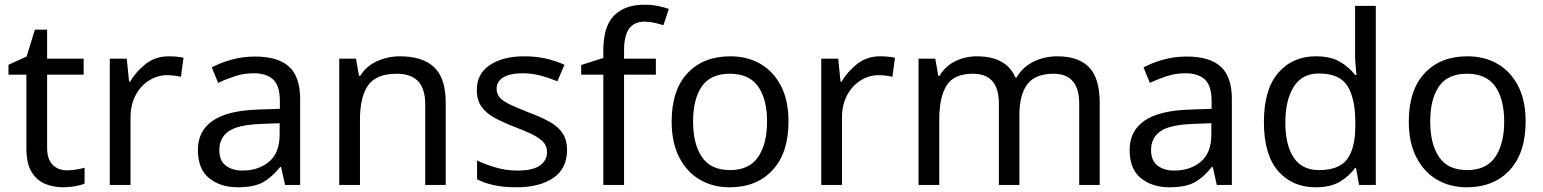

<svg xmlns="http://www.w3.org/2000/svg" viewBox="-20 -785 6550 815"><path d="M264 -62Q284 -62 305 -65.5Q326 -69 339 -73V-6Q325 1 299 5.5Q273 10 249 10Q207 10 171.5 -4.5Q136 -19 114 -55Q92 -91 92 -156V-468H16V-510L93 -545L128 -659H180V-536H335V-468H180V-158Q180 -109 203.5 -85.5Q227 -62 264 -62Z M696 -546Q711 -546 728.5 -544.5Q746 -543 759 -540L748 -459Q735 -462 719.5 -464Q704 -466 690 -466Q649 -466 613 -443.5Q577 -421 555.5 -380.5Q534 -340 534 -286V0H446V-536H518L528 -438H532Q558 -482 599 -514Q640 -546 696 -546Z M1062 -545Q1160 -545 1207 -502Q1254 -459 1254 -365V0H1190L1173 -76H1169Q1134 -32 1095.5 -11Q1057 10 989 10Q916 10 868 -28.5Q820 -67 820 -149Q820 -229 883 -272.5Q946 -316 1077 -320L1168 -323V-355Q1168 -422 1139 -448Q1110 -474 1057 -474Q1015 -474 977 -461.5Q939 -449 906 -433L879 -499Q914 -518 962 -531.5Q1010 -545 1062 -545ZM1088 -259Q988 -255 949.5 -227Q911 -199 911 -148Q911 -103 938.5 -82Q966 -61 1009 -61Q1077 -61 1122 -98.5Q1167 -136 1167 -214V-262Z M1678 -546Q1774 -546 1823 -499.5Q1872 -453 1872 -349V0H1785V-343Q1785 -472 1665 -472Q1576 -472 1542 -422Q1508 -372 1508 -278V0H1420V-536H1491L1504 -463H1509Q1535 -505 1581 -525.5Q1627 -546 1678 -546Z M2387 -148Q2387 -70 2329 -30Q2271 10 2173 10Q2117 10 2076.5 1Q2036 -8 2005 -24V-104Q2037 -88 2082.5 -74.5Q2128 -61 2175 -61Q2242 -61 2272 -82.5Q2302 -104 2302 -140Q2302 -160 2291 -176Q2280 -192 2251.5 -208Q2223 -224 2170 -244Q2118 -264 2081 -284Q2044 -304 2024 -332Q2004 -360 2004 -404Q2004 -472 2059.5 -509Q2115 -546 2205 -546Q2254 -546 2296.5 -536.5Q2339 -527 2376 -510L2346 -440Q2312 -454 2275 -464Q2238 -474 2199 -474Q2145 -474 2116.5 -456.5Q2088 -439 2088 -409Q2088 -387 2101 -371.5Q2114 -356 2144.5 -341.5Q2175 -327 2226 -307Q2277 -288 2313 -268Q2349 -248 2368 -219.5Q2387 -191 2387 -148Z M2764 -468H2629V0H2541V-468H2447V-509L2541 -539V-570Q2541 -674 2587 -719.5Q2633 -765 2715 -765Q2747 -765 2773.5 -759.5Q2800 -754 2819 -747L2796 -678Q2780 -683 2759 -688Q2738 -693 2716 -693Q2672 -693 2650.5 -663.5Q2629 -634 2629 -571V-536H2764Z M3327 -269Q3327 -136 3259.5 -63Q3192 10 3077 10Q3006 10 2950.5 -22.5Q2895 -55 2863 -117.5Q2831 -180 2831 -269Q2831 -402 2898 -474Q2965 -546 3080 -546Q3153 -546 3208.5 -513.5Q3264 -481 3295.5 -419.5Q3327 -358 3327 -269ZM2922 -269Q2922 -174 2959.5 -118.5Q2997 -63 3079 -63Q3160 -63 3198 -118.5Q3236 -174 3236 -269Q3236 -364 3198 -418Q3160 -472 3078 -472Q2996 -472 2959 -418Q2922 -364 2922 -269Z M3716 -546Q3731 -546 3748.5 -544.5Q3766 -543 3779 -540L3768 -459Q3755 -462 3739.5 -464Q3724 -466 3710 -466Q3669 -466 3633 -443.5Q3597 -421 3575.5 -380.5Q3554 -340 3554 -286V0H3466V-536H3538L3548 -438H3552Q3578 -482 3619 -514Q3660 -546 3716 -546Z M4467 -546Q4558 -546 4603 -499.5Q4648 -453 4648 -349V0H4561V-345Q4561 -472 4452 -472Q4374 -472 4340.5 -427Q4307 -382 4307 -296V0H4220V-345Q4220 -472 4110 -472Q4029 -472 3998 -422Q3967 -372 3967 -278V0H3879V-536H3950L3963 -463H3968Q3993 -505 4035.5 -525.5Q4078 -546 4126 -546Q4252 -546 4290 -456H4295Q4322 -502 4368.5 -524Q4415 -546 4467 -546Z M5017 -545Q5115 -545 5162 -502Q5209 -459 5209 -365V0H5145L5128 -76H5124Q5089 -32 5050.5 -11Q5012 10 4944 10Q4871 10 4823 -28.5Q4775 -67 4775 -149Q4775 -229 4838 -272.5Q4901 -316 5032 -320L5123 -323V-355Q5123 -422 5094 -448Q5065 -474 5012 -474Q4970 -474 4932 -461.5Q4894 -449 4861 -433L4834 -499Q4869 -518 4917 -531.5Q4965 -545 5017 -545ZM5043 -259Q4943 -255 4904.5 -227Q4866 -199 4866 -148Q4866 -103 4893.5 -82Q4921 -61 4964 -61Q5032 -61 5077 -98.5Q5122 -136 5122 -214V-262Z M5565 10Q5465 10 5405 -59.5Q5345 -129 5345 -267Q5345 -405 5405.5 -475.5Q5466 -546 5566 -546Q5628 -546 5667.5 -523Q5707 -500 5732 -467H5738Q5737 -480 5734.5 -505.5Q5732 -531 5732 -546V-760H5820V0H5749L5736 -72H5732Q5708 -38 5668 -14Q5628 10 5565 10ZM5579 -63Q5664 -63 5698.5 -109.5Q5733 -156 5733 -250V-266Q5733 -366 5700 -419.5Q5667 -473 5578 -473Q5507 -473 5471.5 -416.5Q5436 -360 5436 -265Q5436 -169 5471.5 -116Q5507 -63 5579 -63Z M6456 -269Q6456 -136 6388.5 -63Q6321 10 6206 10Q6135 10 6079.5 -22.5Q6024 -55 5992 -117.5Q5960 -180 5960 -269Q5960 -402 6027 -474Q6094 -546 6209 -546Q6282 -546 6337.5 -513.5Q6393 -481 6424.5 -419.5Q6456 -358 6456 -269ZM6051 -269Q6051 -174 6088.5 -118.5Q6126 -63 6208 -63Q6289 -63 6327 -118.5Q6365 -174 6365 -269Q6365 -364 6327 -418Q6289 -472 6207 -472Q6125 -472 6088 -418Q6051 -364 6051 -269Z"/></svg>

Font: Noto Sans Mende Kikakui
Style: Regular
Weight: 400
Designer: Monotype Design Team
Foundry: Monotype Imaging Inc.
Version: Version 2.003; ttfautohint (v1.8.4.7-5d5b)